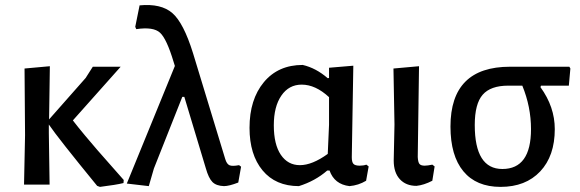

<svg xmlns="http://www.w3.org/2000/svg" viewBox="-20 -722 2268 751"><path d="M74 0 78 -193 76 -454 175 -463 172 -255 315 -417 343 -461H452L265 -251Q285 -225 312.5 -192Q340 -159 360.5 -135.5Q381 -112 415.5 -73Q450 -34 464 -18L463 -6Q435 1 371 9L360 5Q207 -182 171 -235V-202L174 0Z M562 6 476 -4 664 -464 659 -480Q632 -570 606 -594Q580 -618 513 -608L509 -617L526 -701Q610 -709 654 -671Q698 -633 735 -514L861 -100Q867 -80 878 -75.5Q889 -71 915 -76L923 -70L912 -8Q876 6 856 6Q826 5 811 -10Q796 -25 785 -64L701 -343H693L582 -63Z M1149 6Q1058 6 1007 -55.5Q956 -117 956 -222Q956 -333 1012 -400.5Q1068 -468 1164 -468Q1216 -456 1262 -416L1267 -417V-457L1362 -465L1356 -107Q1356 -88 1362.5 -81Q1369 -74 1387 -74Q1402 -74 1413 -78L1422 -71L1412 -15Q1382 3 1347 6Q1288 -1 1269 -55H1260Q1213 -14 1149 6ZM1051 -232Q1051 -157 1078.5 -116.5Q1106 -76 1153 -76Q1201 -76 1262 -120L1267 -234V-342Q1214 -391 1160 -391Q1110 -391 1080.5 -348Q1051 -305 1051 -232Z M1609 5Q1568 5 1544 -21Q1520 -47 1520 -94L1523 -235L1519 -454L1619 -463L1614 -108Q1615 -88 1620.5 -81Q1626 -74 1641 -74Q1652 -74 1671 -78L1680 -71L1671 -15Q1638 2 1609 5Z M1938 9Q1843 9 1792.5 -52Q1742 -113 1742 -227Q1742 -461 1975 -461H2207L2211 -454L2205 -387H2096L2094 -381Q2150 -304 2150 -217Q2150 -112 2093 -51.5Q2036 9 1938 9ZM1945 -61Q2057 -61 2057 -217Q2057 -304 2023 -387H1968Q1899 -387 1868 -351.5Q1837 -316 1837 -233Q1837 -61 1945 -61Z"/></svg>

Font: Alegreya Sans Medium
Style: Regular
Weight: 500
Designer: Juan Pablo del Peral
Foundry: Huerta Tipografica
Version: Version 2.007